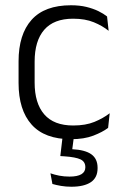

<svg xmlns="http://www.w3.org/2000/svg" viewBox="-20 -518 472 729"><path d="M249.5 10.5Q149.5 10.5 100 -45Q50.5 -100.5 50.5 -203V-285Q50.5 -387.5 100 -442.8Q149.5 -498 249.5 -498Q282 -498 307.8 -491.8Q333.5 -485.5 353.5 -475.8Q373.5 -466 386.5 -455.5L392.5 -401Q369 -420 336.2 -433.5Q303.5 -447 257.5 -447Q184.5 -447 148 -405Q111.5 -363 111.5 -284V-204.5Q111.5 -126 148 -83.8Q184.5 -41.5 258 -41.5Q305 -41.5 338.5 -55.2Q372 -69 396.5 -88L390.5 -32.5Q369.5 -16.5 334.5 -3Q299.5 10.5 249.5 10.5ZM261.5 -6 252 67 225 48Q231 48 239 48Q247 48 254 48.5Q303.5 51 327 68Q350.5 85 350.5 119V121Q350.5 156.5 324.8 173.8Q299 191 251 191Q230.5 191 211.5 187.8Q192.5 184.5 179 180.5L171.5 140Q187 145.5 205.2 149Q223.5 152.5 244 152.5Q274 152.5 289 143.5Q304 134.5 304 117.5V116.5Q304 96 285.8 87.2Q267.5 78.5 224 75.5Q219 75 215.2 75Q211.5 75 209 74.5L218.5 -6Z"/></svg>

Font: Anek Bangla Medium Light
Style: Regular
Weight: 300
Version: Version 1.003